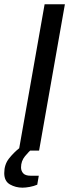

<svg xmlns="http://www.w3.org/2000/svg" viewBox="-48 -706 335 900"><path d="M40.1 0 161.1 -686H256.2L135.2 0ZM57.4 173.7Q25.3 173.7 -1.4 158.5Q-28.1 143.2 -28.1 105.5Q-28.1 65.6 -6.2 37.5Q15.8 9.5 43.1 -12H103.6L102.6 -8Q87.2 4.1 68.9 26.6Q50.6 49.1 50.6 78.7Q50.6 95.1 60.8 106.4Q71 117.7 95.7 117.7H133.8L126.6 159.7Q110.4 166.7 91 170.2Q71.7 173.7 57.4 173.7Z"/></svg>

Font: Archivo Variable SemiBold
Style: Italic
Weight: 600
Italic angle: -10°
Designer: Hector Gatti
Foundry: Omnibus-Type
Version: Version 2.001